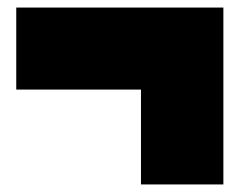

<svg xmlns="http://www.w3.org/2000/svg" viewBox="-20 -479 633 508"><path d="M353 -242H23V-459H571V9H353Z"/></svg>

Font: Erica One
Style: Regular
Weight: 400
Designer: Miguel Hernandez
Foundry: Miguel Hernandez
Version: Version 1.003